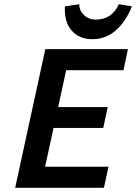

<svg xmlns="http://www.w3.org/2000/svg" viewBox="-20 -891 646 911"><path d="M418 -705Q356 -705 320 -746Q284 -787 288 -861L356 -871Q356 -841 378.5 -819.5Q401 -798 434 -798Q511 -798 544 -871L606 -861Q577 -788 529 -746.5Q481 -705 418 -705ZM52 0 195 -658H587L566 -558H294L256 -383H491L470 -284H234L194 -100H495L473 0Z"/></svg>

Font: EauTest
Style: Bold Italic
Weight: 700
Italic angle: -12°
Designer: Christian Thalmann (Catharsis Fonts)
Version: Version 0.001;PS 000.001;hotconv 1.0.88;makeotf.lib2.5.64775